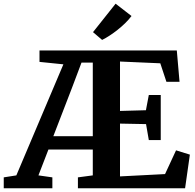

<svg xmlns="http://www.w3.org/2000/svg" viewBox="-62 -1015 1053 1035"><path d="M-41.8 0V-58.9L26.1 -69.6L279.7 -668.2L150.9 -681.4V-743H891.1L905.8 -574H835.1L802.1 -673.8L584.9 -683.3V-417L724.6 -420.8L740.2 -503H804.5V-260H740.2L725.3 -346L584.9 -348.7V-64.1L827.7 -76.6L887 -204.6L961.5 -181.5L935.7 0H358V-58.9L438.2 -69.6V-209H199.1L145.2 -69.6L220.3 -58.9V0ZM225.5 -280.8H438.2V-677.4H377.3L325.7 -540.6ZM488.3 -800 439.4 -841.7 561.2 -995.1 646.9 -928.7Q632.1 -908.9 612.6 -889.9Q593 -870.8 571.4 -853.8Q549.8 -836.7 528.6 -823Q507.5 -809.2 488.9 -800Z"/></svg>

Font: Merriweather Light
Style: Regular
Weight: 300
Designer: Eben Sorkin
Foundry: Eben Sorkin
Version: Version 2.100